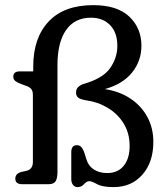

<svg xmlns="http://www.w3.org/2000/svg" viewBox="-20 -734 658 765"><path d="M591 -168.5Q591 -88 547.5 -38.2Q504 11.5 432 11.5Q388.5 11.5 367 -0.2Q345.5 -12 336.5 -12Q325.5 -12.5 315 -0.5Q304.5 11.5 289.5 11.5Q277.5 11.5 270.8 2.5Q264 -6.5 264 -20V-127.5Q264 -155.5 286 -155.5Q297 -155.5 303.5 -148.5Q310 -141.5 314.5 -130L325 -97.5Q332.5 -72.5 354.2 -58.5Q376 -44.5 407.5 -44.5Q449.5 -44.5 473 -73.5Q496.5 -102.5 496.5 -152.5Q496.5 -203 473 -241.5Q449.5 -280 409.8 -304Q370 -328 322 -334.5Q299 -338.5 291 -345.5Q283 -352.5 283 -365.5Q283 -376 288.5 -383.8Q294 -391.5 309.5 -398.5Q389 -420.5 418.2 -461.8Q447.5 -503 447.5 -551.5Q447.5 -604 418.8 -633.8Q390 -663.5 342.5 -663.5Q277.5 -663.5 243.2 -614.2Q209 -565 209 -475V-49.5Q209 -24.5 201.8 -12.2Q194.5 0 172.5 0H69.5Q41 0 41 -22Q41 -42.5 65.5 -49L84 -53Q111 -59 111 -88.5V-355.5Q111 -372.5 103.8 -380.2Q96.5 -388 82.5 -392.5L67.5 -398Q51.5 -403.5 42.2 -410.2Q33 -417 33 -428Q33 -449.5 58 -449.5H112.5V-470Q112.5 -583 173.8 -648.2Q235 -713.5 351.5 -713.5Q447 -713.5 495.2 -667.8Q543.5 -622 543.5 -552Q543.5 -491 506 -444.8Q468.5 -398.5 397.5 -379Q455 -370.5 498.8 -341.8Q542.5 -313 566.8 -268.5Q591 -224 591 -168.5Z"/></svg>

Font: Fraunces 72pt S100
Style: Regular
Weight: 400
Version: Version 1.000; ttfautohint (v1.8.3)